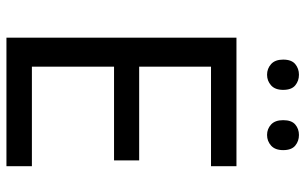

<svg xmlns="http://www.w3.org/2000/svg" viewBox="-196 -752 948 596"><g transform="rotate(90 278.0 -454.0)"><path d="M496 0H97V-714H496V-635H187V-412H478V-334H187V-79H496ZM165 -859Q165 -885 179 -896.5Q193 -908 212 -908Q231 -908 245 -896.5Q259 -885 259 -859Q259 -834 245 -821.5Q231 -809 212 -809Q193 -809 179 -821.5Q165 -834 165 -859ZM353 -859Q353 -885 366.5 -896.5Q380 -908 399 -908Q418 -908 432 -896.5Q446 -885 446 -859Q446 -834 432 -821.5Q418 -809 399 -809Q380 -809 366.5 -821.5Q353 -834 353 -859Z"/></g></svg>

Font: Noto Sans Ambassadori
Style: Regular
Weight: 400
Designer: Monotype Design Team
Foundry: Monotype Imaging Inc.
Version: Version 2.013